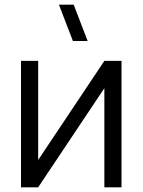

<svg xmlns="http://www.w3.org/2000/svg" viewBox="-20 -800 609 820"><path d="M291.3 -625 231.7 -780H294.7L354.3 -625ZM499 -540V0H425.7V-423.3L143 0H69.7V-540H143V-116.7L425.7 -540Z"/></svg>

Font: Vela Sans GX ExtLt
Style: Regular
Weight: 200
Designer: Principal design: Mikhail Sharanda - project Manrope.
Design modification: Ravid Balaliev
Foundry: Mikhail Sharanda
Version: Version 1.001